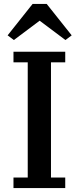

<svg xmlns="http://www.w3.org/2000/svg" viewBox="-20 -963 403 983"><path d="M49 -54H122V-644H49V-698H314V-644H241V-54H314V0H49ZM19 -782 147 -943H219L347 -782L315 -758L183 -857L51 -758Z"/></svg>

Font: IBM Plex Serif Medm
Style: Regular
Weight: 500
Designer: Mike Abbink, Paul van der Laan, Pieter van Rosmalen
Foundry: Bold Monday
Version: Version 3.001